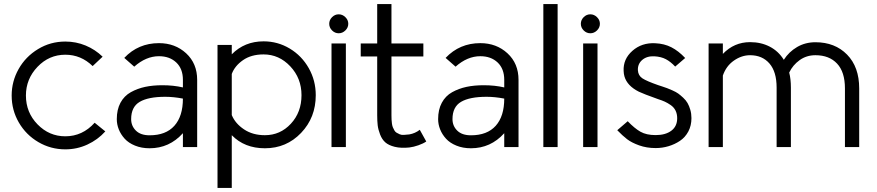

<svg xmlns="http://www.w3.org/2000/svg" viewBox="-20 -720 4293 940"><path d="M443.4 -119.1 495.6 -76.7Q458.5 -35.6 407.7 -12.2Q356.9 11.2 299.8 11.2Q228.5 11.2 168 -24.2Q107.4 -59.6 72.3 -120.1Q37.1 -180.7 37.1 -252.4Q37.1 -321.8 71.3 -382.3Q105.5 -442.9 166.3 -479.7Q227.1 -516.6 299.8 -516.6Q352.1 -516.6 399.2 -497.1Q446.3 -477.5 482.4 -442.4L433.6 -396.5Q376.5 -452.1 299.8 -452.1Q220.2 -452.1 163.6 -392.8Q106.9 -333.5 106.9 -252.4Q106.9 -169.4 163.8 -111.1Q220.7 -52.7 299.8 -52.7Q383.8 -52.7 443.4 -119.1Z M637.2 -393.6 588.4 -436.5Q656.7 -508.8 758.3 -508.8Q837.4 -508.8 891.4 -459Q945.3 -409.2 945.3 -329.1V0H875.5V-67.9Q809.1 5.9 712.4 5.9Q672.9 5.9 641.1 -7.1Q609.4 -20 590.3 -41Q571.3 -62 561.5 -86.7Q551.8 -111.3 551.8 -136.7Q551.8 -183.6 569.8 -217Q587.9 -250.5 620.4 -268.6Q652.8 -286.6 690.7 -294.7Q728.5 -302.7 774.9 -302.7Q829.6 -302.7 875.5 -292V-329.1Q875.5 -383.3 843 -414.1Q810.5 -444.8 758.3 -444.8Q694.8 -444.8 637.2 -393.6ZM789.1 -246.1Q706.1 -246.1 664.1 -221.4Q622.1 -196.8 622.1 -136.7Q622.1 -103.5 645.3 -80.6Q668.5 -57.6 712.4 -57.6Q792 -57.6 833.7 -104.2Q875.5 -150.9 875.5 -237.3Q829.6 -246.1 789.1 -246.1Z M1114.7 -500V-454.1Q1177.2 -517.6 1270.5 -517.6Q1339.8 -517.6 1398.7 -482.2Q1457.5 -446.8 1491.7 -386.2Q1525.9 -325.7 1525.9 -253.9Q1525.9 -144.5 1454.1 -69.3Q1382.3 5.9 1276.9 5.9Q1177.2 5.9 1114.7 -58.1V200.2H1044.9V-500ZM1114.7 -357.9V-156.7Q1131.8 -115.2 1174.6 -86.7Q1217.3 -58.1 1276.9 -58.1Q1352.1 -58.1 1404.1 -114.3Q1456.1 -170.4 1456.1 -253.9Q1456.1 -336.9 1401.1 -395.3Q1346.2 -453.6 1270.5 -453.6Q1210 -453.6 1169.7 -425.5Q1129.4 -397.5 1114.7 -357.9Z M1605.7 -636Q1591.8 -622.1 1591.8 -603.5Q1591.8 -585 1605.7 -571Q1619.6 -557.1 1638.2 -557.1Q1656.7 -557.1 1670.9 -571Q1685.1 -585 1685.1 -603.5Q1685.1 -622.1 1670.9 -636Q1656.7 -649.9 1638.2 -649.9Q1619.6 -649.9 1605.7 -636ZM1673.3 -507.3V0H1603V-507.3Z M2035.2 -84.5 2066.9 -27.3Q2052.2 -17.1 2028.6 -8.8Q2004.9 -0.5 1984.4 2Q1942.9 6.3 1912.6 -1.2Q1882.3 -8.8 1866.2 -23.2Q1850.1 -37.6 1840.8 -61.8Q1831.5 -85.9 1829.1 -106.7Q1826.7 -127.4 1826.7 -155.3V-443.4H1746.1V-507.3H1826.7V-700.2H1896.5V-507.3H2052.7V-443.4H1896.5V-155.3Q1896.5 -143.6 1897 -134.3Q1897.5 -125 1898.9 -114.5Q1900.4 -104 1903.3 -96.9Q1906.2 -89.8 1910.6 -82Q1915 -74.2 1921.6 -70.3Q1928.2 -66.4 1937 -62.5Q1945.8 -58.6 1957.5 -59.6Q1969.2 -60.5 1984.4 -62Q2012.2 -66.9 2035.2 -84.5Z M2210.4 -393.6 2161.6 -436.5Q2230 -508.8 2331.5 -508.8Q2410.6 -508.8 2464.6 -459Q2518.6 -409.2 2518.6 -329.1V0H2448.7V-67.9Q2382.3 5.9 2285.6 5.9Q2246.1 5.9 2214.4 -7.1Q2182.6 -20 2163.6 -41Q2144.5 -62 2134.8 -86.7Q2125 -111.3 2125 -136.7Q2125 -183.6 2143.1 -217Q2161.1 -250.5 2193.6 -268.6Q2226.1 -286.6 2263.9 -294.7Q2301.8 -302.7 2348.1 -302.7Q2402.8 -302.7 2448.7 -292V-329.1Q2448.7 -383.3 2416.3 -414.1Q2383.8 -444.8 2331.5 -444.8Q2268.1 -444.8 2210.4 -393.6ZM2362.3 -246.1Q2279.3 -246.1 2237.3 -221.4Q2195.3 -196.8 2195.3 -136.7Q2195.3 -103.5 2218.5 -80.6Q2241.7 -57.6 2285.6 -57.6Q2365.2 -57.6 2407 -104.2Q2448.7 -150.9 2448.7 -237.3Q2402.8 -246.1 2362.3 -246.1Z M2640.1 0V-700.2H2710V0Z M2837.6 -636Q2823.7 -622.1 2823.7 -603.5Q2823.7 -585 2837.6 -571Q2851.6 -557.1 2870.1 -557.1Q2888.7 -557.1 2902.8 -571Q2917 -585 2917 -603.5Q2917 -622.1 2902.8 -636Q2888.7 -649.9 2870.1 -649.9Q2851.6 -649.9 2837.6 -636ZM2905.3 -507.3V0H2835V-507.3Z M3334.5 -436 3285.6 -394Q3263.2 -418 3240 -430.2Q3216.8 -442.4 3184.6 -444.3Q3147.5 -446.3 3124.5 -426.8Q3101.6 -407.2 3103 -376Q3104.5 -350.1 3125.2 -336.4Q3146 -322.8 3202.1 -303.2Q3205.1 -302.2 3221.4 -296.9Q3237.8 -291.5 3246.3 -288.3Q3254.9 -285.2 3272.5 -277.3Q3290 -269.5 3300.5 -262Q3311 -254.4 3324.7 -241.7Q3338.4 -229 3346.2 -215.3Q3354 -201.7 3359.6 -182.6Q3365.2 -163.6 3365.2 -141.6Q3365.2 -105 3349.9 -76.2Q3334.5 -47.4 3308.8 -30.3Q3283.2 -13.2 3252.9 -4.2Q3222.7 4.9 3189.9 4.9Q3146 4.9 3109.1 -8.3Q3072.3 -21.5 3050 -38.6Q3027.8 -55.7 3002 -82.5L3053.2 -126.5Q3086.9 -91.3 3115.7 -75Q3144.5 -58.6 3189.9 -58.6Q3238.3 -58.6 3266.8 -80.1Q3295.4 -101.6 3295.4 -141.1Q3295.4 -162.1 3287.4 -178.5Q3279.3 -194.8 3263.7 -205.6Q3248 -216.3 3234.6 -222.4Q3221.2 -228.5 3201.2 -234.9Q3128.9 -260.7 3107.9 -271Q3050.3 -299.8 3037.1 -346.2Q3033.7 -358.4 3033.2 -372.6Q3030.3 -430.7 3076.2 -471.2Q3122.1 -511.7 3188 -508.3Q3232.4 -506.3 3267.1 -488.5Q3301.8 -470.7 3334.5 -436Z M3519 -507.3V-456.1Q3574.2 -513.7 3652.3 -513.7Q3706.1 -513.7 3748.8 -491.5Q3791.5 -469.2 3817.4 -427.2Q3842.3 -466.3 3882.3 -489.7Q3922.4 -513.2 3972.2 -513.2Q4067.9 -513.2 4127.2 -452.6Q4186.5 -392.1 4186.5 -287.1V0H4116.7V-287.1Q4116.7 -367.7 4078.1 -408.7Q4039.6 -449.7 3972.2 -449.7Q3928.2 -449.7 3894.8 -425.5Q3861.3 -401.4 3843.8 -364.7Q3852.1 -333 3852.1 -291V0H3782.2V-291Q3782.2 -368.7 3747.1 -409.2Q3711.9 -449.7 3652.3 -449.7Q3610.8 -449.7 3573 -423.3Q3535.2 -397 3519 -350.1V0H3449.2V-507.3Z"/></svg>

Font: LilGrotesk
Style: Regular
Weight: 400
Designer: BSozoo
Foundry: BSozoo
Version: Version 1.004;PS 001.004;hotconv 1.0.70;makeotf.lib2.5.58329